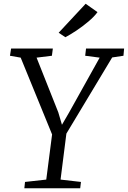

<svg xmlns="http://www.w3.org/2000/svg" viewBox="-20 -1001 680 1021"><path d="M109.5 0 113 -33.5 226 -46 257 -286 90 -694.5 33 -704.5 39 -743H261L256 -704.5L174.5 -694.5L290 -403.5L309.5 -337.5L347.5 -403L510 -694.5L433 -704.5L437.5 -743H640L636.5 -704.5L576.5 -695.5L333 -290.5L302 -46L410.5 -33.5L406.5 0ZM327.5 -803 292 -827 435.5 -981 498.5 -936.5Q481.5 -913 450.5 -886.8Q419.5 -860.5 386 -838.2Q352.5 -816 327.5 -803Z"/></svg>

Font: Merriweather 28pt Light
Style: Italic
Weight: 300
Italic angle: -7.8°
Version: Version 2.101